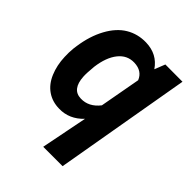

<svg xmlns="http://www.w3.org/2000/svg" viewBox="-210 -654 972 972"><g transform="rotate(45 276.5 -168.0)"><path d="M263.7 -538.6Q345.7 -536.6 389.2 -472.2L411.6 -528.8L534.7 -528.3L407.7 203.1H269L318.4 -46.4Q263.2 11.7 189.9 9.8Q140.6 9.3 103.5 -16.1Q66.4 -41.5 46.1 -89.6Q25.9 -137.7 23.9 -195.3Q22.5 -226.1 25.4 -255.4L28.3 -276.9Q40 -358.9 73.5 -420.4Q106.9 -481.9 155.5 -511Q204.1 -540 263.7 -538.6ZM161.6 -192.4Q166.5 -105.5 231 -104Q289.1 -102.1 330.6 -155.3L370.6 -375Q351.6 -422.4 293.9 -424.3Q242.2 -425.8 208.5 -383.5Q174.8 -341.3 165 -265.6Q160.2 -215.3 161.6 -192.4Z"/></g></svg>

Font: TypoPRO Roboto
Style: Bold Italic
Weight: 700
Italic angle: -12°
Designer: Google
Version: Version 2.136; 2016